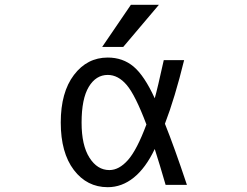

<svg xmlns="http://www.w3.org/2000/svg" viewBox="-20 -778 1040 810"><path d="M597.7 -252.9Q550.8 -377 514.6 -419.4Q478.5 -461.9 434.6 -461.9Q384.8 -461.9 354.5 -411.6Q324.2 -361.3 324.2 -260.7Q324.2 -165 357.4 -112.8Q390.6 -60.5 441.4 -60.5Q482.4 -60.5 520 -103Q557.6 -145.5 597.7 -252.9ZM532.2 -757.8H650.4L500 -580.1H411.1ZM670.9 -524.4H756.8Q717.8 -365.2 675.8 -255.9Q714.8 -159.2 768.6 2H678.7Q653.3 -85.9 632.8 -149.4Q594.7 -69.3 544.4 -28.8Q494.1 11.7 434.6 11.7Q346.7 11.7 291.5 -61Q236.3 -133.8 236.3 -261.2Q236.3 -388.7 292 -461.9Q347.7 -535.2 434.6 -535.2Q498 -535.2 543.5 -497.1Q588.9 -459 632.8 -363.3Q644.5 -404.3 670.9 -524.4Z"/></svg>

Font: GenEi Gothic M Regular
Style: Regular
Weight: 400
Designer: o_tamon (Modified); [Source Han Sans]
Ryoko NISHIZUKA  (kana & ideographs); Paul D. Hunt (Latin, Greek & Cyrillic); Wenl
Version: Version 1.1a;Original Version 1.004